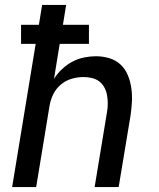

<svg xmlns="http://www.w3.org/2000/svg" viewBox="-20 -755 640 775"><path d="M29 0 124 -578H65V-655H137L150 -735H247L234 -655H339V-578H221L198 -437Q212 -459 231.5 -477Q251 -495 273 -506.5Q295 -518 319.5 -523Q344 -528 367 -528Q395 -528 421.5 -520Q448 -512 467 -494Q486 -476 496 -451.5Q506 -427 510 -400Q514 -373 512.5 -345Q511 -317 507 -289L459 0H362L412 -303Q415 -320 415 -337.5Q415 -355 412 -371.5Q409 -388 401 -402.5Q393 -417 380.5 -426.5Q368 -436 351 -440Q334 -444 317 -444Q293 -444 269 -437Q245 -430 225.5 -413.5Q206 -397 195 -374.5Q184 -352 180 -328L126 0Z"/></svg>

Font: Iosevka Custom Medium Oblique
Style: Regular
Weight: 500
Italic angle: -9°
Designer: Belleve Invis
Foundry: Belleve Invis
Version: Version 27.0.1